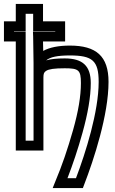

<svg xmlns="http://www.w3.org/2000/svg" viewBox="-63 -738 583 973"><path d="M347 -317C347 -251 334 -173 307 -78C280 17 251 102 218 180L204 215H242H340H357L363 199C413 70 487 -157 487 -323C487 -454 424 -507 291 -507C235 -507 188 -498 156 -480L155 -528H242H267V-553V-605V-630H242H155V-693V-718H130H42H17V-693V-630H-18H-43V-605V-553V-528H-18H17V0V25H42H132H157V0V-345C157 -365 160 -372 171 -379C185 -388 213 -392 265 -392C336 -392 347 -383 347 -317ZM107 -359C107 -354 107 -350 107 -345V-25H67V-553V-578H42H8V-580H42H67V-605V-668H105V-605V-580H130H217V-578H130H104L105 -553L107 -418V-359ZM397 -317C397 -404 356 -442 265 -442C226 -442 194 -439 171 -432C191 -449 228 -457 291 -457C405 -457 437 -431 437 -323C437 -172 371 36 322 165H279C306 95 332 18 355 -65C382 -162 397 -247 397 -317Z"/></svg>

Font: Gamestation DisplayOutline
Style: Regular
Weight: 400
Designer: Jonas Hecksher
Foundry: Jonas Hecksher, Playtypeª, e-types AS
Version: Version 1.003